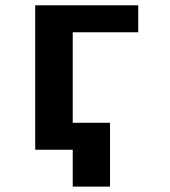

<svg xmlns="http://www.w3.org/2000/svg" viewBox="-20 -567 642 727"><path d="M255.4 139.6H396.5V-102.1H255.4V-444.8H503.4V-546.9H113.3V0H255.4Z"/></svg>

Font: Hack
Style: Bold
Weight: 700
Monospace: yes
Designer: Christopher Simpkins
Foundry: Christopher Simpkins
Version: Version 2.010